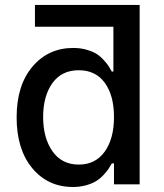

<svg xmlns="http://www.w3.org/2000/svg" viewBox="-20 -747 665 778"><path d="M121.6 -727.1H545.9V0H441.9V-85H433.1Q425.8 -71.8 418.9 -61.5Q412.1 -51.3 398.2 -36.6Q384.3 -22 368.4 -12.5Q352.5 -2.9 328.1 3.9Q303.7 10.7 275.4 10.7Q174.3 10.7 110.8 -65.4Q47.4 -141.6 47.4 -271.5Q47.4 -401.4 111.6 -477.1Q175.8 -552.7 276.9 -552.7Q305.7 -552.7 330.3 -545.7Q355 -538.6 370.1 -529.3Q385.3 -520 399.2 -504.9Q413.1 -489.7 419.2 -480.5Q425.3 -471.2 433.1 -457H439.5V-638.7H121.6ZM441.9 -272.9Q441.9 -359.9 404.8 -411.1Q367.7 -462.4 299.3 -462.4Q229.5 -462.4 192.1 -409.9Q154.8 -357.4 154.8 -272.9Q154.8 -188 192.6 -134Q230.5 -80.1 299.3 -80.1Q366.7 -80.1 404.3 -132.6Q441.9 -185.1 441.9 -272.9Z"/></svg>

Font: Karasuma Gothic
Style: Regular
Weight: 500
Designer: Rasmus Andersson / Ryoko Nishizuka
Foundry: Genbu
Version: Version 1.00